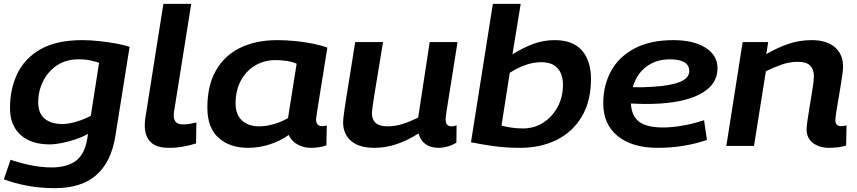

<svg xmlns="http://www.w3.org/2000/svg" viewBox="-21 -760 4465 1000"><path d="M-1 174 34 72Q83 89 138.5 100.5Q194 112 248 112Q329 112 375 77Q421 42 434 -40L437 -63Q408 -46 371.5 -34Q335 -22 300 -15Q265 -8 238 -8Q141 -8 86 -57.5Q31 -107 31 -197Q31 -297 69.5 -377Q108 -457 191 -504Q274 -551 408 -551Q447 -551 495 -546Q543 -541 585.5 -533Q628 -525 654 -516L580 -52Q559 82 481.5 151Q404 220 264 220Q187 220 119.5 207Q52 194 -1 174ZM495 -433Q477 -439 451.5 -445Q426 -451 388 -451Q322 -451 275 -419Q228 -387 203 -336Q178 -285 178 -227Q178 -170 211.5 -142Q245 -114 304 -114Q336 -114 377.5 -126.5Q419 -139 452 -157Z M830 -740H975L888 -194Q886 -185 885 -175.5Q884 -166 884 -156Q884 -138 894.5 -125Q905 -112 933 -112Q949 -112 965 -114.5Q981 -117 1002 -122L1000 -13Q969 -3 933 3.5Q897 10 859 10Q794 10 763.5 -20Q733 -50 733 -107Q733 -123 735 -139.5Q737 -156 740 -171Z M1597 10Q1560 10 1528 -8Q1496 -26 1483 -57Q1439 -26 1384 -8Q1329 10 1271 10Q1176 10 1117.5 -42Q1059 -94 1059 -200Q1059 -314 1103.5 -392.5Q1148 -471 1230 -511Q1312 -551 1423 -551Q1470 -551 1519 -546Q1568 -541 1611.5 -532Q1655 -523 1684 -512Q1663 -381 1650 -300.5Q1637 -220 1631 -182Q1625 -144 1625 -140Q1625 -103 1656 -103Q1670 -103 1681 -107L1679 -3Q1645 10 1597 10ZM1479 -145 1524 -428Q1502 -438 1474 -442.5Q1446 -447 1415 -447Q1354 -447 1306.5 -418Q1259 -389 1232.5 -338.5Q1206 -288 1206 -222Q1206 -163 1239.5 -132.5Q1273 -102 1329 -102Q1366 -102 1406.5 -114Q1447 -126 1479 -145Z M1929 10Q1849 10 1807.5 -26Q1766 -62 1766 -123Q1766 -132 1767.5 -145.5Q1769 -159 1772.5 -184.5Q1776 -210 1783 -254.5Q1790 -299 1801.5 -368.5Q1813 -438 1829 -541H1974Q1956 -432 1945 -365Q1934 -298 1928 -260.5Q1922 -223 1919.5 -204Q1917 -185 1916 -172Q1916 -102 1996 -102Q2038 -102 2077 -114.5Q2116 -127 2157 -148L2217 -541H2362Q2344 -428 2332.5 -355Q2321 -282 2314 -239.5Q2307 -197 2304 -176.5Q2301 -156 2300.5 -149.5Q2300 -143 2300 -140Q2300 -119 2308 -110.5Q2316 -102 2331 -102Q2334 -102 2341 -103Q2348 -104 2357 -107L2356 -17Q2336 -4 2310.5 3Q2285 10 2263 10Q2222 10 2195 -9.5Q2168 -29 2159 -65Q2101 -28 2044 -9Q1987 10 1929 10Z M2691 -740 2648 -477Q2704 -512 2757 -531.5Q2810 -551 2868 -551Q2963 -551 3010 -497Q3057 -443 3057 -349Q3057 -234 3010 -154Q2963 -74 2879.5 -32Q2796 10 2688 10Q2612 10 2546.5 0.5Q2481 -9 2432 -19L2546 -740ZM2798 -436Q2758 -436 2717.5 -422Q2677 -408 2634 -381L2591 -106Q2612 -100 2641 -95.5Q2670 -91 2703 -91Q2761 -91 2808 -121Q2855 -151 2883 -202.5Q2911 -254 2911 -318Q2911 -375 2882.5 -405.5Q2854 -436 2798 -436Z M3661 -31Q3540 10 3405 10Q3272 10 3196.5 -51Q3121 -112 3121 -221Q3121 -317 3162.5 -391.5Q3204 -466 3285.5 -508.5Q3367 -551 3486 -551Q3590 -551 3653 -512Q3716 -473 3716 -404Q3716 -325 3639.5 -278Q3563 -231 3421 -221Q3377 -218 3338 -218.5Q3299 -219 3265 -221Q3268 -157 3307 -126.5Q3346 -96 3434 -96Q3474 -96 3529.5 -105Q3585 -114 3646 -134ZM3468 -451Q3396 -451 3345 -412.5Q3294 -374 3275 -306Q3299 -305 3324.5 -305.5Q3350 -306 3377 -308Q3468 -313 3518 -332.5Q3568 -352 3569 -389Q3569 -451 3468 -451Z M3847 -541H3980L3970 -478Q4028 -512 4085.5 -531.5Q4143 -551 4207 -551Q4285 -551 4327.5 -514Q4370 -477 4370 -413Q4370 -399 4366 -369.5Q4362 -340 4356 -304.5Q4350 -269 4344 -234Q4338 -199 4334 -172Q4330 -145 4330 -134Q4330 -103 4360 -103Q4375 -103 4388 -107L4386 -2Q4368 4 4344 7Q4320 10 4298 10Q4247 10 4213.5 -15Q4180 -40 4180 -87Q4180 -101 4184 -128.5Q4188 -156 4193.5 -190.5Q4199 -225 4205 -259.5Q4211 -294 4214.5 -322Q4218 -350 4218 -365Q4218 -399 4198.5 -418.5Q4179 -438 4135 -438Q4092 -438 4051.5 -424Q4011 -410 3968 -389L3906 0H3762Z"/></svg>

Font: Georama Extended SemiBold
Style: Italic
Weight: 600
Width: 7
Italic angle: -9°
Designer: Jean-Baptiste Levee
Foundry: Production Type
Version: Version 1.000